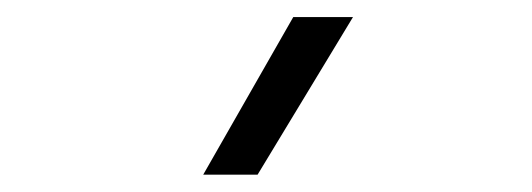

<svg xmlns="http://www.w3.org/2000/svg" viewBox="-20 -815 626 226"><path d="M219.2 -609.4H283.2L395.5 -794.9H325.2Z"/></svg>

Font: Cascadia Mono Light
Style: Regular
Weight: 300
Monospace: yes
Designer: Aaron Bell
Foundry: Saja Typeworks
Version: Version 2404.023